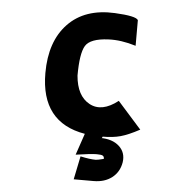

<svg xmlns="http://www.w3.org/2000/svg" viewBox="-55 -642 892 917"><g transform="rotate(5 390.5 -183.5)"><path d="M441 13Q500 13 532.5 43Q565 73 558 120Q550 167 515 194Q480 221 427 221H332L355 109Q400 119 429 119Q433 119 442.5 117Q452 115 460 113L467 111Q467 100 460 96Q453 92 431 92Q404 92 331 103L366 0Q153 -36 153 -273Q153 -425 234 -509.5Q315 -594 459 -587Q561 -582 571 -563V-440Q500 -462 439 -459Q352 -455 329.5 -417.5Q307 -380 307 -274Q315 -177 376 -144Q437 -111 514 -171L628 -43Q574 -14 537.5 -4Q501 6 452 6L449 13Z"/></g></svg>

Font: OpenDyslexic
Style: Bold
Weight: 800
Designer: Abbie Gonzalez
Version: Version 0.920;hotconv 1.0.109;makeotfexe 2.5.65596